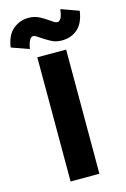

<svg xmlns="http://www.w3.org/2000/svg" viewBox="-189 -1004 702 1068"><g transform="rotate(-15 162.0 -470.5)"><path d="M245 0H79V-715H245ZM272 -941 374 -904Q364 -834 327 -802Q290 -770 236 -770Q201 -770 172.5 -786Q144 -802 125 -815Q114 -823 104 -829Q94 -835 86 -835Q76 -835 67 -821.5Q58 -808 51 -770L-50 -806Q-40 -876 -1 -908Q38 -940 88 -940Q123 -940 151.5 -924.5Q180 -909 199 -895Q210 -887 220 -881Q230 -875 238 -875Q249 -875 258 -888.5Q267 -902 272 -941Z"/></g></svg>

Font: Wix Madefor Text ExtraBold
Style: Regular
Weight: 800
Designer: Dalton Maag Ltd
Foundry: Dalton Maag Ltd
Version: Version 3.100